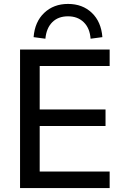

<svg xmlns="http://www.w3.org/2000/svg" viewBox="-20 -957 629 977"><path d="M82 0V-705H538V-621H182V-400H517V-316H182V-84H538V0ZM211 -760 151 -768Q157 -846 205 -891.5Q253 -937 326 -937Q400 -937 447.5 -891.5Q495 -846 501 -768L441 -760Q437 -814 406 -844Q375 -874 326 -874Q276 -874 246 -844Q216 -814 211 -760Z"/></svg>

Font: Nunito Sans 12pt ExtraLight SemiBold
Style: Regular
Weight: 600
Version: Version 3.101;gftools[0.9.27]